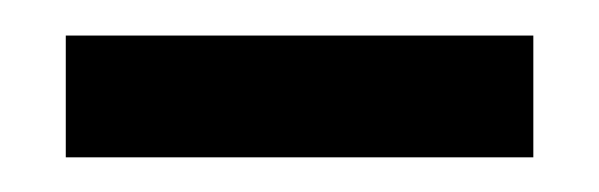

<svg xmlns="http://www.w3.org/2000/svg" viewBox="-20 9 337 108"><path d="M17 97.5V29H280V97.5Z"/></svg>

Font: Anek Tamil Condensed Medium
Style: Regular
Weight: 500
Width: 3
Designer: Aadarsh Rajan (Tamil), Yesha Goshar (Latin)
Foundry: Ek Type
Version: Version 1.003